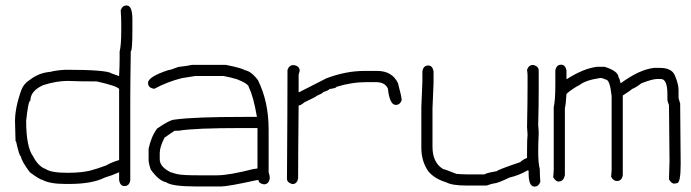

<svg xmlns="http://www.w3.org/2000/svg" viewBox="-20 -692 2540 706"><path d="M445.3 -671.9Q466.8 -671.9 466.8 -621.1V-580.1Q466.8 -503.9 460.9 -503.9Q459 -384.3 459 -324.2V-29.3Q455.6 -7.8 437.5 -7.8Q421.9 -7.8 418 -29.3V-58.6Q392.1 -46.9 365.2 -39.1Q319.3 -15.6 234.4 -15.6H220.7Q162.1 -15.6 134.8 -31.2Q126.5 -31.2 89.8 -58.6Q60.1 -97.7 56.6 -117.2Q50.8 -118.2 39.1 -171.9Q37.1 -171.9 37.1 -173.8Q35.2 -231 35.2 -246.1Q35.2 -296.4 58.6 -361.3Q67.4 -384.8 89.8 -398.4Q123 -424.3 164.1 -427.7Q187 -433.6 220.7 -435.5Q372.6 -435.5 390.6 -421.9L418 -412.1V-414.1Q419.9 -450.2 419.9 -474.6V-502Q425.8 -526.9 425.8 -578.1V-607.4Q425.8 -627 423.8 -654.3Q430.2 -671.9 445.3 -671.9ZM76.2 -248Q76.2 -151.9 101.6 -117.2Q121.1 -79.6 148.4 -70.3Q168 -56.6 228.5 -56.6Q290 -56.6 324.2 -68.4Q328.1 -68.4 371.1 -84Q387.2 -94.2 418 -103.5V-365.2Q408.2 -376.5 335.9 -392.6Q271 -392.6 228.5 -394.5Q188 -394.5 138.7 -378.9Q91.8 -357.9 91.8 -322.3Q84 -322.3 76.2 -248Z M686.5 -453.6H809.6Q869.1 -441.9 879.9 -434.1Q903.8 -430.2 928.7 -397Q967.8 -317.9 967.8 -215.3V-59.1Q971.7 -44.9 971.7 -43.5V-35.6Q968.3 -14.2 950.2 -14.2Q930.7 -17.6 930.7 -29.8H924.8Q818.4 -6.3 792 -6.3H704.1Q610.8 -6.3 590.8 -22Q564 -26.9 534.2 -68.8Q526.4 -91.8 526.4 -104V-145Q536.1 -190.4 557.6 -219.2Q605 -252.4 624 -252.4Q691.4 -262.2 881.8 -262.2H924.8Q911.6 -338.4 895.5 -369.6Q895.5 -383.8 850.6 -400.9Q825.7 -408.2 801.8 -412.6H698.2L649.4 -404.8Q595.7 -391.6 547.9 -365.7H545.9Q524.4 -369.1 524.4 -387.2Q524.4 -409.7 598.6 -434.1Q605.5 -434.1 635.7 -445.8Q670.4 -449.7 686.5 -453.6ZM637.7 -211.4H622.1L585 -186Q567.4 -151.4 567.4 -129.4V-106Q567.4 -79.1 606.4 -59.1Q630.9 -51.3 633.8 -51.3Q654.3 -47.4 706.1 -47.4H778.3Q822.3 -47.4 913.1 -70.8Q918.9 -70.8 926.8 -72.8V-221.2H874Q693.4 -221.2 637.7 -211.4Z M1058.6 -452.6H1060.5Q1082 -449.2 1082 -431.2L1078.1 -417.5V-353H1080.1L1179.7 -403.8Q1251 -431.2 1320.3 -431.2H1367.2Q1421.9 -431.2 1443.4 -386.2Q1457 -335.9 1457 -323.7Q1450.7 -306.2 1435.5 -306.2Q1412.6 -306.2 1406.2 -366.7Q1395.5 -390.1 1361.3 -390.1H1330.1Q1272.9 -390.1 1216.8 -372.6Q1216.8 -367.7 1191.4 -364.7Q1191.4 -360.8 1168 -353Q1168 -349.6 1144.5 -339.4Q1144 -336.9 1099.6 -315.9Q1085.9 -304.2 1078.1 -304.2Q1076.2 -121.1 1076.2 -36.6Q1072.8 -15.1 1054.7 -15.1Q1035.2 -21 1035.2 -34.7Q1037.1 -302.2 1037.1 -435.1Q1043.5 -452.6 1058.6 -452.6Z M1939.5 -453.1Q1960.9 -449.7 1960.9 -431.6V-361.3Q1960.9 -303.2 1959 -232.4Q1960.9 -212.4 1960.9 -201.2Q1959 -165 1959 -136.7Q1959 -91.3 1964.8 -70.3Q1964.8 -50.8 1966.8 -23.4Q1960.4 -5.9 1945.3 -5.9Q1923.8 -5.9 1923.8 -54.7V-62.5L1921.9 -66.4Q1887.7 -46.9 1853.5 -39.1Q1808.6 -17.6 1796.9 -17.6Q1792 -17.6 1769.5 -9.8H1695.3Q1642.1 -9.8 1621.1 -21.5Q1577.1 -34.7 1554.7 -62.5Q1529.3 -99.1 1529.3 -148.4V-298.8Q1533.2 -384.8 1533.2 -392.6V-429.7Q1536.6 -451.2 1554.7 -451.2Q1570.3 -451.2 1574.2 -429.7V-386.7Q1574.2 -378.9 1570.3 -293V-152.3Q1570.3 -94.2 1609.4 -70.3Q1614.3 -70.3 1658.2 -52.7Q1679.7 -50.8 1697.3 -50.8H1761.7Q1768.1 -56.2 1806.6 -62.5Q1809.1 -67.4 1892.6 -95.7Q1901.9 -105 1918 -111.3V-140.6Q1918 -180.7 1919.9 -197.3L1918 -224.6Q1919.9 -312.5 1919.9 -382.8V-414.1Q1919.9 -422.4 1918 -435.5Q1924.3 -453.1 1939.5 -453.1Z M2043.5 -454.1Q2059.1 -454.1 2063 -432.6V-401.4H2064.9Q2124 -439.5 2174.3 -446.3H2203.6Q2254.4 -430.2 2254.4 -407.2Q2257.3 -407.2 2262.2 -385.7Q2331.1 -436.5 2385.3 -442.4H2406.7Q2449.7 -442.4 2461.4 -415Q2475.1 -382.8 2475.1 -360.4V-331.1L2481 -311.5Q2482.9 -147.9 2482.9 -88.9Q2482.9 -18.6 2469.2 -18.6L2459.5 -16.6Q2449.7 -16.6 2439.9 -32.2Q2441.9 -83 2441.9 -100.6Q2441.9 -149.9 2439.9 -305.7Q2434.1 -318.8 2434.1 -327.1V-344.7Q2434.1 -401.4 2410.6 -401.4H2395Q2378.9 -401.4 2338.4 -385.7Q2318.4 -370.1 2303.2 -364.3Q2303.2 -362.3 2270 -340.8V-47.9Q2266.6 -26.4 2248.5 -26.4Q2235.4 -26.4 2227.1 -42L2229 -65.4V-338.9Q2222.7 -399.4 2207.5 -399.4Q2194.8 -405.3 2189.9 -405.3H2188Q2133.8 -397.5 2111.8 -379.9Q2084 -365.7 2063 -346.7Q2061 -310.5 2057.1 -293.9V-47.9Q2052.2 -24.4 2033.7 -24.4Q2023.9 -24.4 2014.2 -40Q2016.1 -59.6 2016.1 -69.3V-297.9Q2022 -322.3 2022 -379.9V-432.6Q2025.4 -454.1 2043.5 -454.1Z"/></svg>

Font: CEF Fonts CJK Mono
Style: Regular
Weight: 400
Designer: PartyBoss (派对大魔王)
Version: Release 2.25